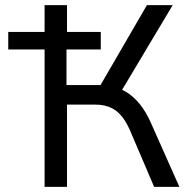

<svg xmlns="http://www.w3.org/2000/svg" viewBox="-20 -725 737 745"><path d="M153 0V-533H12V-601H153V-705H240V-601H371V-533H238V-395H383L355 -369L550 -705H650L441 -355L412 -388Q445 -384 472.5 -366.5Q500 -349 524 -319Q548 -289 567 -245L676 0H578L490 -206Q465 -268 432.5 -293.5Q400 -319 350 -319H240V0Z"/></svg>

Font: Nunito Sans 7pt SemiCondensed
Style: Regular
Weight: 400
Width: 4
Designer: Vernon Adams
Foundry: Vernon Adams
Version: Version 3.101;gftools[0.9.27]